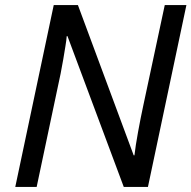

<svg xmlns="http://www.w3.org/2000/svg" viewBox="-20 -734 752 754"><path d="M191 -714H286L505 -124H508Q512 -160 522 -215Q532 -270 543 -321L627 -714H712L561 0H466L245 -592H242Q241 -577 237 -553Q233 -529 228.5 -501.5Q224 -474 218 -444.5Q212 -415 206 -388L124 0H40Z"/></svg>

Font: BC Sans
Style: Italic
Weight: 400
Italic angle: -12°
Designer: Monotype Design Team
Designer: Province of B.C.
Foundry: Monotype Imaging Inc.
Version: Version 2.000;GOOG;noto-source:20170915:90ef993387c0